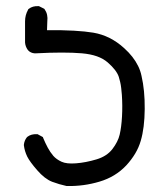

<svg xmlns="http://www.w3.org/2000/svg" viewBox="-20 -583 540 640"><path d="M202.1 37.1Q189.5 34.2 177.5 30.8Q165.5 27.3 153.8 22.9Q128.9 13.2 104 -15.6Q79.6 -43.5 70.8 -61Q62 -79.1 59.6 -98.6V-99.6V-100.6Q61 -114.3 69.3 -125L70.3 -126L71.3 -127Q84 -136.7 103 -135.7H105.5L106.9 -134.8L119.6 -127.9L123 -126L124 -123Q130.9 -106.4 139.2 -90.8Q143.1 -83.5 147.7 -76.7Q152.3 -69.8 157.7 -63.5Q168 -51.8 185.1 -43.9Q202.1 -36.1 233.4 -38.6Q265.6 -41 301.8 -51.8Q335.9 -62 354.5 -85.9Q373.5 -110.8 378.9 -134.3Q384.8 -159.7 386.7 -194.8Q388.7 -230.5 386.2 -267.1Q385.3 -278.8 384 -289.6Q382.8 -300.3 380.6 -309.6Q378.4 -318.8 376 -326.7Q368.7 -349.1 338.9 -375Q324.2 -387.7 303 -395.3Q281.7 -402.8 252.9 -405.3Q194.3 -410.2 101.1 -405.3Q94.7 -404.8 89.1 -406.2Q83.5 -407.7 79.1 -410.6Q74.7 -413.6 71.5 -418.2Q68.4 -422.9 66.2 -428.7Q64 -434.6 63.5 -441.4V-441.9V-442.4V-511.7Q63.5 -532.7 73.7 -550.8L74.2 -552.2L76.2 -553.7Q88.9 -563.5 107.9 -562.5H109.9L111.8 -561.5L125.5 -554.7L127.4 -553.7L128.9 -551.8Q140.6 -535.2 137.7 -511.7L136.7 -482.4Q188 -482.9 226.3 -480.7Q264.6 -478.5 291 -474.1Q348.1 -464.4 394 -422.4Q409.7 -408.2 421.1 -393.6Q432.6 -378.9 440.4 -363Q448.2 -347.2 451.7 -330.1Q462.9 -282.2 462.4 -219.7Q461.9 -156.7 449.2 -113.8Q442.9 -91.8 430.7 -71.3Q418.5 -50.8 400.9 -31.7Q364.7 6.8 311.5 22.5Q259.3 38.1 204.1 37.1H203.1Z"/></svg>

Font: NaikaiFont
Style: Bold
Weight: 700
Version: Version 1.89